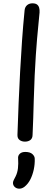

<svg xmlns="http://www.w3.org/2000/svg" viewBox="-20 -842 327 1155"><path d="M128 -780Q130 -800 143 -811Q156 -822 175 -822Q193 -822 202.5 -815Q212 -808 215.5 -795.5Q219 -783 218 -767Q216 -739 209.5 -678Q203 -617 195.5 -510Q188 -403 183 -236Q182 -183 180 -132.5Q178 -82 176 -32Q176 -10 163 0Q150 10 130 10Q111 10 97.5 0Q84 -10 85 -32Q88 -126 92 -221Q96 -316 101 -410Q106 -504 112.5 -597Q119 -690 128 -780ZM89 112Q87 95 98.5 83.5Q110 72 132 72Q161 72 175 85Q189 98 189 113Q190 146 183 178.5Q176 211 162.5 237.5Q149 264 128 281Q119 288 111 290.5Q103 293 96 293Q80 293 69 283Q58 273 58 258Q58 250 63.5 239.5Q69 229 74 219Q85 197 88 170Q91 143 89 112Z"/></svg>

Font: Playpen Sans Hebrew
Style: Regular
Weight: 400
Designer: Tom Grace, Laura Meseguer, Veronika Burian, José Scaglione
Foundry: TypeTogether
Version: Version 2.000